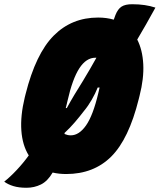

<svg xmlns="http://www.w3.org/2000/svg" viewBox="-69 -803 755 908"><path d="M395 -720Q435 -720 469 -710Q473 -721 477 -732Q488 -760 505.5 -771.5Q523 -783 556 -783Q588 -783 615 -779Q642 -775 666 -767Q620 -683 580 -616Q605 -567 608.5 -499.5Q612 -432 591 -350L587 -334Q540 -145 457 -62.5Q374 20 244 20Q210 20 180 13Q156 54 124.5 69.5Q93 85 56 85Q20 85 -6 77Q-32 69 -49 56Q-21 34 10 1Q41 -32 67 -68Q37 -116 32 -185.5Q27 -255 48 -342L52 -358Q100 -549 185 -634.5Q270 -720 395 -720ZM247 -312Q244 -302 242 -292H247Q265 -325 283 -355Q301 -385 323 -420Q340 -448 356 -475.5Q372 -503 387 -530H382Q339 -530 306.5 -480.5Q274 -431 250 -325ZM237 -169Q245 -166 251 -164.5Q257 -163 266 -163Q305 -163 338 -210Q371 -257 396 -363L399 -376Q401 -383 402 -389H393Q382 -361 365 -331.5Q348 -302 328 -278Q309 -253 285.5 -225.5Q262 -198 236 -174V-173Q236 -173 237 -169Z"/></svg>

Font: Recursive Mn Csl St Blk
Style: Italic
Weight: 900
Italic angle: -15°
Monospace: yes
Version: Version 1.079;hotconv 1.0.112;makeotfexe 2.5.65598; ttfautoh